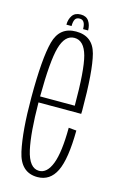

<svg xmlns="http://www.w3.org/2000/svg" viewBox="-108 -722 483 773"><g transform="rotate(15 134.0 -335.0)"><path d="M129.5 3.5Q59.5 3.5 41.5 -78.5Q23.5 -160.5 23.5 -300Q23.5 -463 42.2 -533Q61 -603 129.5 -603Q199 -603 217 -534.8Q235 -466.5 235 -301Q235 -294.5 234.5 -288H56.5Q57.5 -161.5 72.5 -93.5Q88.5 -22.5 129.5 -22.5Q163 -22.5 181.5 -70.5Q200 -118.5 200.5 -221L233 -218Q232 -99 207 -47.8Q182 3.5 129.5 3.5ZM56.5 -313H201Q201 -461.5 185.5 -518.5Q169.5 -576.5 129.5 -576.5Q90 -576.5 73.5 -518Q57.5 -461.5 56.5 -313ZM130 -674Q153 -674 163.8 -658Q174.5 -642 174.5 -619.5H153.5Q153.5 -657 130 -657Q116 -657 110.8 -647.5Q105.5 -638 105.5 -619.5H84Q84 -642 95 -658Q106 -674 130 -674Z"/></g></svg>

Font: Anybody Condensed ExtraLight
Style: Regular
Weight: 200
Width: 3
Designer: Tyler Finck
Foundry: Etcetera Type Company
Version: Version 1.010; ttfautohint (v1.8.3) -l 8 -r 50 -G 200 -x 14 